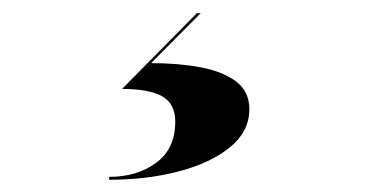

<svg xmlns="http://www.w3.org/2000/svg" viewBox="-20 -24 590 298"><path d="M252 165Q252 136.5 231.2 125.2Q210.5 114 169.5 114L285.5 -3.5H291.5L214.5 74Q257 74 291.5 80.5Q326 87 346.5 102.5Q367 118 367 145.5Q367 180 337 204.5Q307 229 257.5 242Q208 255 149.5 255V250.5Q192.5 250.5 222.2 228.8Q252 207 252 165Z"/></svg>

Font: Bodoni* 36pt
Style: Bold Italic
Weight: 700
Italic angle: -13°
Version: Version 2.3